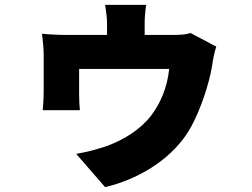

<svg xmlns="http://www.w3.org/2000/svg" viewBox="-20 -670 1040 791"><path d="M582 -650H413C419 -611 421 -594 421 -569V-526H256C224 -526 183 -528 153 -531C156 -510 160 -467 160 -447V-291C160 -267 158 -239 156 -216H309C307 -234 306 -262 306 -282V-386H677C669 -306 638 -240 602 -193C558 -136 491 -96 432 -73C401 -60 336 -43 294 -36L413 101C557 67 698 -21 767 -147C805 -216 842 -324 854 -400C856 -416 863 -456 871 -478L765 -534C749 -528 724 -526 688 -526H576V-569C576 -594 577 -611 582 -650Z"/></svg>

Font: Noto Sans JP Black
Style: Regular
Weight: 900
Designer: Ryoko NISHIZUKA 西塚涼子 (kana, bopomofo & ideographs); Paul D. Hunt (Latin, Greek & Cyrillic); Sandoll Communications 산돌커뮤니
Foundry: Adobe
Version: Version 2.002;hotconv 1.0.116;makeotfexe 2.5.65601